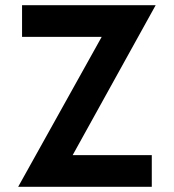

<svg xmlns="http://www.w3.org/2000/svg" viewBox="-20 -720 670 740"><path d="M65 -700V-578H372L50 0H565V-122H260L580 -700Z"/></svg>

Font: KT Kiyosuna Sans Bold
Style: Regular
Weight: 700
Designer: [Zen Kaku Gothic] Yoshimichi Ohira
Version: Version 1.010;Glyphs 3.1.2 (3151)